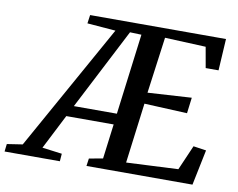

<svg xmlns="http://www.w3.org/2000/svg" viewBox="-168 -849 1184 956"><g transform="rotate(10 424.0 -371.5)"><path d="M-88.5 0 -84 -38.5 -5.5 -50.5 350.5 -688.5 207 -700 213 -743H900L890.5 -583H825.5L807 -687.5L600 -696.5L561.5 -412L783 -425.5L773 -345.5L556 -355.5L517 -51L779 -63.5L833.5 -189L898.5 -179.5L861.5 0H325.5L331 -38.5L400.5 -51L423 -227H183.5L94 -51.5L194 -38.5L191 0ZM212 -282.5H429.5L481.5 -691L423.5 -693Z"/></g></svg>

Font: Merriweather 36pt Medium
Style: Italic
Weight: 500
Italic angle: -7.8°
Version: Version 2.101